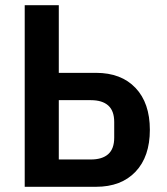

<svg xmlns="http://www.w3.org/2000/svg" viewBox="-20 -718 640 738"><path d="M75 -698H206V-438H349Q446 -438 501 -380Q556 -322 556 -219Q556 -116 501 -58Q446 0 349 0H75ZM329 -105Q373 -105 396 -125.5Q419 -146 419 -189V-249Q419 -292 396 -312.5Q373 -333 329 -333H206V-105Z"/></svg>

Font: IBM Plex Mono SmBld
Style: Regular
Weight: 600
Monospace: yes
Designer: Mike Abbink, Paul van der Laan, Pieter van Rosmalen
Foundry: Bold Monday
Version: Version 2.3